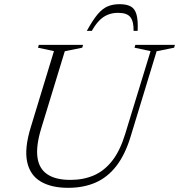

<svg xmlns="http://www.w3.org/2000/svg" viewBox="-20 -890 858 920"><path d="M177 -273Q152 -190.5 159.5 -136Q167 -81.5 206.8 -54.8Q246.5 -28 317.5 -28Q380 -28 430 -49.8Q480 -71.5 517.8 -119.8Q555.5 -168 580 -248.5L701.5 -645L624.5 -661.5L628.5 -675H818L814.5 -661.5L730.5 -644.5L606 -236Q579.5 -148.5 537.2 -94.2Q495 -40 437.5 -15Q380 10 306.5 10Q225.5 10 174.5 -20.5Q123.5 -51 110 -115Q96.5 -179 127 -279L238.5 -645L162 -661.5L166 -675H378L374 -661.5L290.5 -644.5ZM546 -828.5Q518.5 -828.5 496 -819.2Q473.5 -810 455 -790.8Q436.5 -771.5 420 -742H396Q424 -793 447.2 -820.8Q470.5 -848.5 495.2 -859.2Q520 -870 553 -870Q587 -870 606.8 -859Q626.5 -848 634.2 -820Q642 -792 639.5 -742H620Q621 -786.5 605 -807.5Q589 -828.5 546 -828.5Z"/></svg>

Font: Newsreader 24pt Light
Style: Italic
Weight: 300
Italic angle: -17°
Designer: Hugues Gentile
Foundry: Production Type
Version: Version 1.003